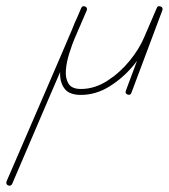

<svg xmlns="http://www.w3.org/2000/svg" viewBox="-132 -294 541 615"><path d="M-93 295Q-97 303 -106 300Q-114 296 -111 287Q-51 148 9 9.5Q69 -129 128 -268Q132 -277 141 -273Q149 -269 146 -261Q86 -122 26 17Q-34 156 -93 295Q-93 295 -93 295Q-93 295 -93 295ZM128 -268Q132 -277 141 -273Q149 -269 146 -261Q140 -249 135 -236.5Q130 -224 125 -212Q119 -200 109 -176Q99 -152 90 -123.5Q81 -95 79 -69Q77 -43 87.5 -26Q98 -9 127 -9Q171 -9 211.5 -35Q252 -61 283 -99Q314 -137 330 -175Q330 -175 330 -175Q330 -175 330 -175Q330 -175 330 -175Q340 -198 350 -221.5Q360 -245 370 -268Q374 -277 383 -273Q391 -270 388 -261Q363 -195 338.5 -129Q314 -63 289 3Q289 3 289 3Q289 3 289 3Q286 12 277 9Q268 6 271 -3Q296 -69 320.5 -135.5Q345 -202 370 -268Q373 -277 382 -273Q391 -269 388 -261Q378 -237 368 -214Q358 -191 348 -167Q348 -167 348 -167Q348 -167 348 -167Q348 -167 348 -167Q348 -167 348 -167Q330 -126 296 -85Q262 -44 218.5 -17Q175 10 127 10Q91 10 76 -8.5Q61 -27 60.5 -55.5Q60 -84 69 -115.5Q78 -147 89 -175Q100 -203 107 -220Q113 -232 118 -244Q123 -256 128 -268Q128 -268 128 -268Q128 -268 128 -268Z"/></svg>

Font: FRB American Cursive Guidelines Arrows Extralight
Style: Italic
Weight: 200
Italic angle: -25°
Version: Version 2.0;Modular Font Editor K font №1